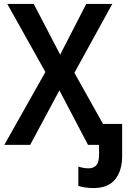

<svg xmlns="http://www.w3.org/2000/svg" viewBox="-20 -734 657 973"><path d="M454 219Q432 219 411.5 216Q391 213 377 208V110Q389 114 401.5 116.5Q414 119 429 119Q454 119 468 103.5Q482 88 482 49V0H426L281 -276L133 0H2L210 -369L17 -714H151L285 -457L417 -714H549L357 -365L502 -106H599V57Q599 131 563.5 175Q528 219 454 219Z"/></svg>

Font: Noto Sans SemiCondensed SemiBold
Style: Regular
Weight: 600
Width: 4
Designer: Monotype Design Team
Foundry: Monotype Imaging Inc.
Version: Version 2.013; ttfautohint (v1.8.4.7-5d5b)